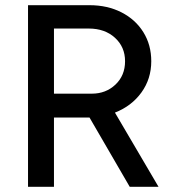

<svg xmlns="http://www.w3.org/2000/svg" viewBox="-20 -720 671 740"><path d="M88 -700H325Q394 -700 448 -672.5Q502 -645 532.5 -596Q563 -547 563 -484Q563 -416 525 -363.5Q487 -311 423 -286L591 0H480L325 -267H316H188V0H88ZM334 -359Q388 -359 425 -394Q462 -429 462 -484Q462 -539 423 -574.5Q384 -610 322 -610H188V-359Z"/></svg>

Font: Oak Sans Medium
Style: Regular
Weight: 500
Designer: Erik Kennedy, Walven
Foundry: Erik Kennedy, Walven
Version: Version 1.000